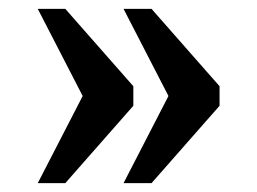

<svg xmlns="http://www.w3.org/2000/svg" viewBox="-20 -486 579 432"><path d="M258 -74H321L474 -248V-292L321 -466H258L359 -270ZM65 -74H127L280 -248V-292L127 -466H65L166 -270Z"/></svg>

Font: Noto Serif Tamil SemiBold
Style: Italic
Weight: 600
Italic angle: -12°
Designer: Indian Type Foundry, Tom Grace, and the Monotype Design Team
Foundry: Monotype Imaging Inc.
Version: Version 2.003